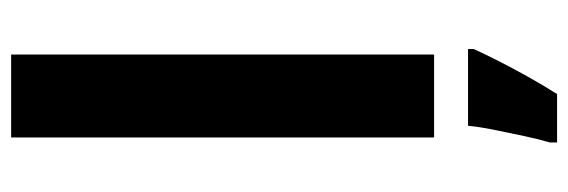

<svg xmlns="http://www.w3.org/2000/svg" viewBox="-358 -442 1021 345"><g transform="rotate(-90 152.5 -269.5)"><path d="M227 0H78V-760H227ZM237 71Q227 93 214.5 117.5Q202 142 187.5 168Q173 194 156 221H69V208Q75 188 80.5 162Q86 136 91.5 109Q97 82 99 61H237Z"/></g></svg>

Font: Noto Sans Thaana
Style: Regular
Weight: 400
Designer: Monotype Design Team
Foundry: Monotype Imaging Inc.
Version: Version 2.001